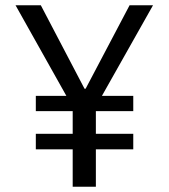

<svg xmlns="http://www.w3.org/2000/svg" viewBox="-20 -709 640 729"><path d="M367 -345H486V-287H344V-201H486V-142H344V0H256V-142H116V-201H256V-287H116V-345H232L39 -689H135L301 -372H305L472 -689H561Z"/></svg>

Font: FiraDG Mono
Style: Regular
Weight: 400
Designer: Carrois Corporate & Edenspiekermann AG
Foundry: Carrois Corporate GbR & Edenspiekermann AG
Version: Version 3.206